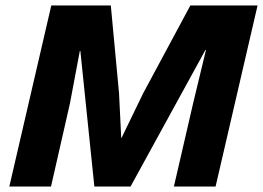

<svg xmlns="http://www.w3.org/2000/svg" viewBox="-20 -680 959 700"><path d="M14 0 167 -660H384L414 -340L422 -177H423L502 -340L674 -660H919L766 0H614L684 -303L731 -498H729L456 0H324L273 -494H271L235 -303L166 0Z"/></svg>

Font: Kantumruy Pro
Style: Italic
Weight: 400
Italic angle: -13°
Designer: Sovichet Tep
Foundry: Sovichet Tep
Version: Version 1.002